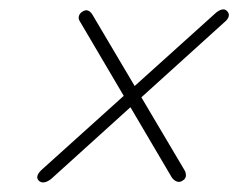

<svg xmlns="http://www.w3.org/2000/svg" viewBox="-20 -544 506 408"><path d="M62 -160.5Q57.5 -165.5 60 -171.8Q62.5 -178 70 -184.5L438.5 -516.5Q445.5 -522.5 452 -523.8Q458.5 -525 462.5 -520.5Q467.5 -515.5 466 -509.2Q464.5 -503 456.5 -496.5L89 -164Q81 -157.5 73.8 -156.5Q66.5 -155.5 62 -160.5ZM368.5 -160.5Q362.5 -156 356 -158.2Q349.5 -160.5 345 -167L149.5 -499Q146 -504.5 147.8 -510.2Q149.5 -516 155.5 -519.5Q167 -527 176 -513.5L372 -182.5Q375.5 -176.5 375 -170.2Q374.5 -164 368.5 -160.5Z"/></svg>

Font: Fraunces 72pt Soft Wonky ExtraLight
Style: Italic
Weight: 250
Italic angle: -16°
Version: Version 1.000;[b76b70a41]